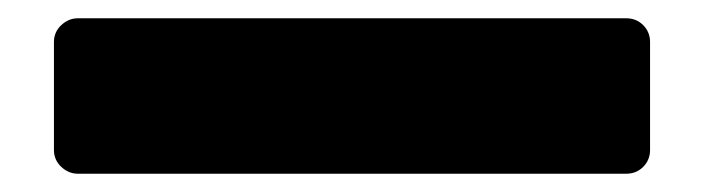

<svg xmlns="http://www.w3.org/2000/svg" viewBox="-20 -105 770 210"><path d="M65 85Q55 85 47 77.5Q39 70 39 59V-59Q39 -70 47 -77.5Q55 -85 65 -85H665Q676 -85 683.5 -77.5Q691 -70 691 -59V59Q691 70 683.5 77.5Q676 85 665 85Z"/></svg>

Font: Rubik ExtraBold
Style: Regular
Weight: 800
Designer: Hubert and Fischer
Foundry: Hubert and Fischer
Version: Version 2.300;gftools[0.9.30]